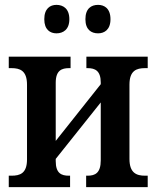

<svg xmlns="http://www.w3.org/2000/svg" viewBox="-20 -769 643 789"><path d="M383 -632C409 -632 434 -647 434 -690C434 -734 409 -749 383 -749C355 -749 331 -734 331 -690C331 -647 355 -632 383 -632ZM212 -632C239 -632 265 -647 265 -690C265 -734 239 -749 212 -749C186 -749 162 -734 162 -690C162 -647 186 -632 212 -632ZM16 0H268V-47H263C233 -47 209 -56 209 -107V-116L394 -348V-110C394 -58 371 -47 340 -47H334V0H587V-47H576C541 -47 512 -58 512 -116V-421C512 -479 541 -489 576 -489H587V-536H335V-489H340C371 -489 394 -478 394 -430V-423L209 -190V-429C209 -480 234 -489 264 -489H270V-536H16V-489H27C62 -489 91 -479 91 -421V-114C91 -56 62 -47 27 -47H16Z"/></svg>

Font: Noto Serif Condensed Semi
Style: Regular
Weight: 600
Width: 3
Designer: Monotype Design Team
Foundry: Monotype Imaging Inc.
Version: Version 1.002